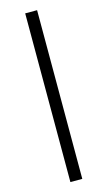

<svg xmlns="http://www.w3.org/2000/svg" viewBox="-141 -789 576 1029"><g transform="rotate(-15 147.5 -274.0)"><path d="M114 194V-742H180V194Z"/></g></svg>

Font: mBank
Style: Regular
Weight: 400
Designer: Julieta Ulanovsky
Foundry: Julieta Ulanovsky
Version: Version 7.200;PS 007.200;hotconv 1.0.88;makeotf.lib2.5.64775